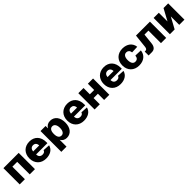

<svg xmlns="http://www.w3.org/2000/svg" viewBox="540 -2445 4490 4490"><g transform="rotate(-45 2785.0 -200.0)"><path d="M61 0V-538H566V0H393V-414H233V0Z M931 12Q867 12 815.5 -8Q764 -28 727.5 -65Q691 -102 671 -153.5Q651 -205 651 -269Q651 -332 671 -384Q691 -436 727.5 -473Q764 -510 815.5 -530Q867 -550 930 -550Q993 -550 1043 -529.5Q1093 -509 1128.5 -471Q1164 -433 1183 -378.5Q1202 -324 1202 -256V-224H828Q830 -167 858.5 -140Q887 -113 934 -113Q967 -113 990 -126.5Q1013 -140 1023 -171L1195 -161Q1172 -76 1102 -32Q1032 12 931 12ZM1029 -322Q1026 -376 999.5 -402Q973 -428 930 -428Q887 -428 860 -400.5Q833 -373 828 -322Z M1288 150V-538H1455L1457 -458Q1480 -503 1520.5 -526.5Q1561 -550 1615 -550Q1670 -550 1712 -528.5Q1754 -507 1782.5 -469.5Q1811 -432 1825.5 -380.5Q1840 -329 1840 -269Q1840 -209 1825 -157.5Q1810 -106 1781.5 -68.5Q1753 -31 1710.5 -9.5Q1668 12 1613 12Q1563 12 1523 -11Q1483 -34 1460 -76V150ZM1561 -115Q1609 -115 1636 -156Q1663 -197 1663 -269Q1663 -341 1636 -382Q1609 -423 1561 -423Q1513 -423 1486.5 -384Q1460 -345 1460 -269Q1460 -193 1486.5 -154Q1513 -115 1561 -115Z M2182 12Q2118 12 2066.5 -8Q2015 -28 1978.5 -65Q1942 -102 1922 -153.5Q1902 -205 1902 -269Q1902 -332 1922 -384Q1942 -436 1978.5 -473Q2015 -510 2066.5 -530Q2118 -550 2181 -550Q2244 -550 2294 -529.5Q2344 -509 2379.5 -471Q2415 -433 2434 -378.5Q2453 -324 2453 -256V-224H2079Q2081 -167 2109.5 -140Q2138 -113 2185 -113Q2218 -113 2241 -126.5Q2264 -140 2274 -171L2446 -161Q2423 -76 2353 -32Q2283 12 2182 12ZM2280 -322Q2277 -376 2250.5 -402Q2224 -428 2181 -428Q2138 -428 2111 -400.5Q2084 -373 2079 -322Z M2539 0V-539H2711V-330H2854V-538H3026V0H2854V-206H2711V0Z M3391 12Q3327 12 3275.5 -8Q3224 -28 3187.5 -65Q3151 -102 3131 -153.5Q3111 -205 3111 -269Q3111 -332 3131 -384Q3151 -436 3187.5 -473Q3224 -510 3275.5 -530Q3327 -550 3390 -550Q3453 -550 3503 -529.5Q3553 -509 3588.5 -471Q3624 -433 3643 -378.5Q3662 -324 3662 -256V-224H3288Q3290 -167 3318.5 -140Q3347 -113 3394 -113Q3427 -113 3450 -126.5Q3473 -140 3483 -171L3655 -161Q3632 -76 3562 -32Q3492 12 3391 12ZM3489 -322Q3486 -376 3459.5 -402Q3433 -428 3390 -428Q3347 -428 3320 -400.5Q3293 -373 3288 -322Z M4007 12Q3943 12 3891 -8Q3839 -28 3802 -65Q3765 -102 3745 -153.5Q3725 -205 3725 -269Q3725 -332 3745 -384Q3765 -436 3802 -473Q3839 -510 3891 -530Q3943 -550 4007 -550Q4063 -550 4110.5 -535Q4158 -520 4194 -492Q4230 -464 4252.5 -423.5Q4275 -383 4281 -332L4104 -324Q4097 -373 4071.5 -397.5Q4046 -422 4007 -422Q3956 -422 3929 -382Q3902 -342 3902 -269Q3902 -195 3929 -155Q3956 -115 4007 -115Q4047 -115 4073 -139.5Q4099 -164 4104 -218L4281 -212Q4276 -160 4254 -118.5Q4232 -77 4196.5 -48Q4161 -19 4112.5 -3.5Q4064 12 4007 12Z M4325 0V-129H4351Q4401 -129 4409 -201L4445 -538H4906V0H4733V-414H4602L4574 -149Q4566 -76 4530.5 -38Q4495 0 4432 0Z M5028 0V-538H5200V-250L5356 -538H5510V0H5338V-279L5186 0Z"/></g></svg>

Font: Geist ExtBd
Style: Regular
Weight: 400
Designer: Basement.studio, Andrés Briganti, Mateo Zaragoza
Foundry: Basement.studio, Vercel, Andrés Briganti, Guido Ferreyra, Mateo Zaragoza
Version: Version 1.401